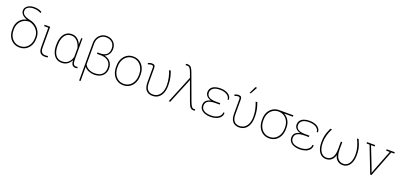

<svg xmlns="http://www.w3.org/2000/svg" viewBox="27 -2011 7218 3452"><g transform="rotate(20 3636.5 -285.0)"><path d="M274.4 10.3Q205.6 10.3 153.3 -22.2Q101.1 -54.7 71.8 -112.1Q42.5 -169.4 42.5 -244.1V-264.6Q42.5 -331.5 68.1 -382.6Q93.8 -433.6 135.3 -464.8Q176.8 -496.1 223.6 -502.4V-507.8Q159.7 -531.7 132.3 -565.9Q105 -600.1 105 -639.2Q105 -673.8 127.2 -701.9Q149.4 -730 188.5 -746.6Q227.5 -763.2 277.3 -763.2Q318.8 -763.2 356.4 -754.4Q394 -745.6 427.2 -725.6L418.5 -701.7Q391.6 -714.4 371.3 -722.2Q351.1 -730 329.3 -733.4Q307.6 -736.8 277.8 -736.8Q215.3 -736.8 173.3 -710.9Q131.3 -685.1 131.3 -639.2Q131.3 -593.8 167 -564.5Q202.6 -535.2 289.1 -517.6Q356.9 -502.4 405.3 -464.4Q453.6 -426.3 479.2 -374.3Q504.9 -322.3 504.9 -264.6V-244.1Q504.9 -169.4 475.6 -112.1Q446.3 -54.7 394.3 -22.2Q342.3 10.3 274.4 10.3ZM274.4 -16.1Q336.4 -16.1 382.3 -46.6Q428.2 -77.1 453.4 -128.9Q478.5 -180.7 478.5 -244.1V-264.6Q478.5 -322.8 451.4 -369.6Q424.3 -416.5 380.1 -447.3Q335.9 -478 284.7 -486.8Q219.2 -486.8 170.7 -456.3Q122.1 -425.8 95.5 -375.2Q68.8 -324.7 68.8 -264.6V-244.1Q68.8 -180.7 94 -128.9Q119.1 -77.1 165.3 -46.6Q211.4 -16.1 274.4 -16.1Z M758.8 10.3Q697.3 10.3 668.7 -23.7Q640.1 -57.6 640.1 -136.2V-502H560.5V-528.3H667V-136.2Q667 -70.3 690.4 -43.2Q713.9 -16.1 757.3 -16.1Q770.5 -16.1 780.8 -17.1Q791 -18.1 809.6 -20.5L814 3.9Q802.2 7.3 788.3 8.8Q774.4 10.3 758.8 10.3Z M1078.6 10.3Q1016.6 10.3 972.2 -22Q927.7 -54.2 904.1 -113.5Q880.4 -172.9 880.4 -254.4V-264.6Q880.4 -348.1 904.1 -409.7Q927.7 -471.2 972.4 -504.6Q1017.1 -538.1 1079.6 -538.1Q1143.1 -538.1 1187.7 -503.7Q1232.4 -469.2 1258.3 -408.7L1261.2 -528.3H1284.7V-124.5Q1284.7 -64.9 1300.3 -40.3Q1315.9 -15.6 1344.7 -15.6Q1352.5 -15.6 1358.2 -16.6Q1363.8 -17.6 1376.5 -20.5L1381.8 3.4Q1373.5 7.3 1365 8.8Q1356.4 10.3 1346.2 10.3Q1303.7 10.3 1282.5 -16.8Q1261.2 -43.9 1258.8 -106Q1233.4 -52.7 1187.7 -21.2Q1142.1 10.3 1078.6 10.3ZM1078.1 -16.1Q1150.4 -16.1 1195.3 -57.4Q1240.2 -98.6 1258.3 -167.5V-338.9Q1246.6 -385.3 1223.1 -424.6Q1199.7 -463.9 1163.8 -487.8Q1127.9 -511.7 1079.1 -511.7Q1022.9 -511.7 984.9 -480.5Q946.8 -449.2 927.2 -393.6Q907.7 -337.9 907.7 -264.6V-254.4Q907.7 -145 950.9 -80.6Q994.1 -16.1 1078.1 -16.1Z M1486.8 201.7V-514.6Q1486.8 -573.7 1512.2 -620.6Q1537.6 -667.5 1580.6 -694.3Q1623.5 -721.2 1676.3 -721.2Q1733.4 -721.2 1776.4 -698Q1819.3 -674.8 1843.3 -633.5Q1867.2 -592.3 1867.2 -538.6Q1867.2 -483.4 1839.8 -439.9Q1812.5 -396.5 1762.7 -376Q1838.9 -359.9 1878.7 -309.3Q1918.5 -258.8 1918.5 -188Q1918.5 -126 1891.4 -81.5Q1864.3 -37.1 1815.4 -13.4Q1766.6 10.3 1701.2 10.3Q1647.9 10.3 1595.2 -11Q1542.5 -32.2 1513.2 -72.3V201.7ZM1701.2 -16.1Q1793.5 -16.1 1842.5 -60.8Q1891.6 -105.5 1891.6 -186Q1891.6 -240.2 1868.7 -278.8Q1845.7 -317.4 1801.5 -338.1Q1757.3 -358.9 1693.8 -358.9H1624V-386.2H1674.3Q1759.8 -386.2 1800.3 -426.3Q1840.8 -466.3 1840.8 -541Q1840.8 -583 1822 -617.9Q1803.2 -652.8 1766.4 -673.8Q1729.5 -694.8 1676.3 -694.8Q1629.9 -694.8 1593 -671.4Q1556.2 -647.9 1534.7 -607.2Q1513.2 -566.4 1513.2 -514.6V-119.1Q1532.2 -72.8 1584.5 -44.4Q1636.7 -16.1 1701.2 -16.1Z M2258.3 10.3Q2189.5 10.3 2137.2 -23.4Q2085 -57.1 2055.7 -116.7Q2026.4 -176.3 2026.4 -253.9V-274.4Q2026.4 -352.1 2055.7 -411.4Q2085 -470.7 2137 -504.4Q2189 -538.1 2257.3 -538.1Q2326.2 -538.1 2378.2 -504.4Q2430.2 -470.7 2459.5 -411.4Q2488.8 -352.1 2488.8 -274.4V-253.9Q2488.8 -176.3 2459.5 -116.7Q2430.2 -57.1 2378.2 -23.4Q2326.2 10.3 2258.3 10.3ZM2258.3 -16.1Q2320.3 -16.1 2366.2 -48.1Q2412.1 -80.1 2437.3 -134Q2462.4 -188 2462.4 -253.9V-274.4Q2462.4 -339.4 2437 -393.3Q2411.6 -447.3 2365.5 -479.5Q2319.3 -511.7 2257.3 -511.7Q2195.3 -511.7 2149.2 -479.5Q2103 -447.3 2077.9 -393.3Q2052.7 -339.4 2052.7 -274.4V-253.9Q2052.7 -187.5 2077.9 -133.5Q2103 -79.6 2149.2 -47.9Q2195.3 -16.1 2258.3 -16.1Z M2815.4 10.3Q2738.3 10.3 2694.8 -38.3Q2651.4 -86.9 2651.4 -189V-468.8Q2651.4 -490.7 2641.8 -500Q2632.3 -509.3 2613.3 -509.3Q2596.2 -509.3 2580.6 -505.1Q2564.9 -501 2548.8 -493.2L2539.1 -515.6Q2553.7 -524.4 2573 -530Q2592.3 -535.6 2613.3 -535.6Q2648.4 -535.6 2663.1 -520.5Q2677.7 -505.4 2677.7 -469.2V-188Q2677.7 -99.1 2714.4 -57.6Q2751 -16.1 2814.5 -16.1Q2875 -16.1 2915.5 -47.9Q2956.1 -79.6 2976.6 -133.3Q2997.1 -187 2997.1 -253.9Q2997.1 -329.1 2982.2 -397.2Q2967.3 -465.3 2942.4 -528.3H2974.6Q2990.2 -483.4 3001 -443.4Q3011.7 -403.3 3017.3 -358.6Q3022.9 -314 3022.9 -255.4Q3022.9 -175.8 2998.5 -116Q2974.1 -56.2 2927.7 -22.9Q2881.3 10.3 2815.4 10.3Z M3599.6 2.9Q3569.3 2.9 3550 -12.2Q3530.8 -27.3 3517.1 -55.7Q3503.4 -84 3488.8 -123L3356.9 -484.9H3354L3334 -433.1L3155.8 0H3127L3342.3 -524.9L3311 -611.3Q3290.5 -668 3272.2 -691.4Q3253.9 -714.8 3216.3 -714.8Q3212.4 -714.8 3204.3 -713.9Q3196.3 -712.9 3192.9 -711.9L3188.5 -736.3Q3192.4 -738.3 3200.9 -739.7Q3209.5 -741.2 3215.8 -741.2Q3269.5 -741.2 3294.2 -706.1Q3318.8 -670.9 3336.9 -615.2L3513.2 -135.7Q3533.7 -81.5 3553 -52.5Q3572.3 -23.4 3599.6 -23.4Q3603.5 -23.4 3611.3 -24.4Q3619.1 -25.4 3623 -26.9L3627.4 -2Q3623 0 3614.5 1.5Q3606 2.9 3599.6 2.9Z M3927.2 8.3Q3864.3 8.3 3816.4 -9.8Q3768.6 -27.8 3741.9 -61.5Q3715.3 -95.2 3715.3 -141.6Q3715.3 -244.1 3836.9 -270.5Q3782.7 -285.6 3753.7 -317.9Q3724.6 -350.1 3724.6 -391.6Q3724.6 -438 3749 -470.2Q3773.4 -502.4 3818.8 -519.3Q3864.3 -536.1 3927.2 -536.1Q3985.8 -536.1 4033 -518.1Q4080.1 -500 4107.2 -467.8Q4134.3 -435.5 4132.8 -393.1L4131.8 -390.1H4110.4Q4110.4 -425.8 4086.2 -452.9Q4062 -480 4020.8 -494.9Q3979.5 -509.8 3927.2 -509.8Q3838.9 -509.8 3795.4 -477.8Q3752 -445.8 3752 -393.1Q3752 -340.3 3794.7 -311.8Q3837.4 -283.2 3928.7 -283.2H4009.3V-256.3H3928.7Q3835.9 -256.3 3788.8 -228.3Q3741.7 -200.2 3741.7 -140.1Q3741.7 -82.5 3790 -50.5Q3838.4 -18.6 3927.2 -18.6Q4012.2 -18.6 4065.4 -54.4Q4118.7 -90.3 4118.7 -147H4140.6L4141.6 -144Q4143.1 -95.2 4113.8 -61.3Q4084.5 -27.3 4035.2 -9.5Q3985.8 8.3 3927.2 8.3Z M4471.7 10.3Q4394.5 10.3 4351.1 -38.3Q4307.6 -86.9 4307.6 -189V-468.8Q4307.6 -490.7 4298.1 -500Q4288.6 -509.3 4269.5 -509.3Q4252.4 -509.3 4236.8 -505.1Q4221.2 -501 4205.1 -493.2L4195.3 -515.6Q4210 -524.4 4229.2 -530Q4248.5 -535.6 4269.5 -535.6Q4304.7 -535.6 4319.3 -520.5Q4334 -505.4 4334 -469.2V-188Q4334 -99.1 4370.6 -57.6Q4407.2 -16.1 4470.7 -16.1Q4531.2 -16.1 4571.8 -47.9Q4612.3 -79.6 4632.8 -133.3Q4653.3 -187 4653.3 -253.9Q4653.3 -329.1 4638.4 -397.2Q4623.5 -465.3 4598.6 -528.3H4630.9Q4646.5 -483.4 4657.2 -443.4Q4668 -403.3 4673.6 -358.6Q4679.2 -314 4679.2 -255.4Q4679.2 -175.8 4654.8 -116Q4630.4 -56.2 4584 -22.9Q4537.6 10.3 4471.7 10.3ZM4441.9 -637.2 4505.4 -770.5H4538.6L4465.3 -637.2Z M5049.3 10.3Q4980.5 10.3 4928.2 -23.4Q4876 -57.1 4846.7 -116.7Q4817.4 -176.3 4817.4 -253.9V-274.4Q4817.4 -348.1 4846.4 -405.5Q4875.5 -462.9 4927.7 -495.6Q4980 -528.3 5048.3 -528.3H5320.3V-501.5H5151.9Q5211.9 -470.7 5245.8 -411.9Q5279.8 -353 5279.8 -275.4V-254.4Q5279.8 -176.3 5250.7 -116.7Q5221.7 -57.1 5169.7 -23.4Q5117.7 10.3 5049.3 10.3ZM5049.3 -16.1Q5111.3 -16.1 5157.2 -48.1Q5203.1 -80.1 5228.3 -134Q5253.4 -188 5253.4 -253.9V-274.4Q5253.4 -336.4 5228 -388.2Q5202.6 -439.9 5156.5 -470.7Q5110.4 -501.5 5047.9 -501.5Q4985.8 -501 4939.9 -470.2Q4894 -439.5 4868.9 -387.9Q4843.8 -336.4 4843.8 -274.4V-253.9Q4843.8 -187.5 4868.9 -133.5Q4894 -79.6 4940.2 -47.9Q4986.3 -16.1 5049.3 -16.1Z M5633.3 8.3Q5570.3 8.3 5522.5 -9.8Q5474.6 -27.8 5448 -61.5Q5421.4 -95.2 5421.4 -141.6Q5421.4 -244.1 5543 -270.5Q5488.8 -285.6 5459.7 -317.9Q5430.7 -350.1 5430.7 -391.6Q5430.7 -438 5455.1 -470.2Q5479.5 -502.4 5524.9 -519.3Q5570.3 -536.1 5633.3 -536.1Q5691.9 -536.1 5739 -518.1Q5786.1 -500 5813.2 -467.8Q5840.3 -435.5 5838.9 -393.1L5837.9 -390.1H5816.4Q5816.4 -425.8 5792.2 -452.9Q5768.1 -480 5726.8 -494.9Q5685.5 -509.8 5633.3 -509.8Q5544.9 -509.8 5501.5 -477.8Q5458 -445.8 5458 -393.1Q5458 -340.3 5500.7 -311.8Q5543.5 -283.2 5634.8 -283.2H5715.3V-256.3H5634.8Q5542 -256.3 5494.9 -228.3Q5447.8 -200.2 5447.8 -140.1Q5447.8 -82.5 5496.1 -50.5Q5544.4 -18.6 5633.3 -18.6Q5718.3 -18.6 5771.5 -54.4Q5824.7 -90.3 5824.7 -147H5846.7L5847.7 -144Q5849.1 -95.2 5819.8 -61.3Q5790.5 -27.3 5741.2 -9.5Q5691.9 8.3 5633.3 8.3Z M6136.7 10.3Q6080.6 10.3 6040.5 -22Q6000.5 -54.2 5979.5 -111.8Q5958.5 -169.4 5958.5 -245.6Q5958.5 -306.2 5966.3 -351.8Q5974.1 -397.5 5989.3 -439Q6004.4 -480.5 6026.4 -528.3H6058.6Q6023.9 -462.4 6004.2 -392.1Q5984.4 -321.8 5984.4 -244.1Q5984.4 -180.7 6001.7 -128.9Q6019 -77.1 6053.2 -46.6Q6087.4 -16.1 6137.7 -16.1Q6204.6 -16.1 6244.4 -69.8Q6284.2 -123.5 6284.2 -236.8V-376H6311V-236.8Q6311 -123.5 6350.6 -69.8Q6390.1 -16.1 6457.5 -16.1Q6507.8 -16.1 6542 -46.6Q6576.2 -77.1 6593.5 -128.9Q6610.8 -180.7 6610.8 -244.1Q6610.8 -321.3 6590.8 -391.6Q6570.8 -461.9 6536.6 -528.3H6568.8Q6590.8 -479.5 6606 -438Q6621.1 -396.5 6628.9 -351.1Q6636.7 -305.7 6636.7 -245.6Q6636.7 -169.4 6615.5 -111.8Q6594.2 -54.2 6554.2 -22Q6514.2 10.3 6458 10.3Q6398.4 10.3 6356.9 -22.2Q6315.4 -54.7 6297.4 -122.6Q6278.8 -54.7 6237.3 -22.2Q6195.8 10.3 6136.7 10.3Z M6981.9 0 6787.1 -502H6729.5V-528.3H6884.8V-502H6815.4L6968.3 -111.8L6993.2 -40.5H6996.1L7021.5 -111.8L7173.8 -502H7104.5V-528.3H7259.8V-502H7202.1L7007.3 0Z"/></g></svg>

Font: Roboto Slab LO Thin
Style: Regular
Weight: 250
Designer: Google
Version: Version 2.00;September 28, 2018;FontCreator 11.5.0.2427 64-b